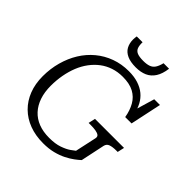

<svg xmlns="http://www.w3.org/2000/svg" viewBox="-248 -1096 1281 1281"><g transform="rotate(45 392.5 -456.0)"><path d="M131 -290Q131 -343 140 -392Q149 -441 166 -483.5Q183 -526 209 -561Q235 -596 268 -621Q301 -646 341.5 -659.5Q382 -673 429 -673Q493 -673 534 -651Q575 -629 598 -588.5Q621 -548 630 -494H690L737 -715H683L636 -556L657 -551Q650 -591 632.5 -624Q615 -657 587 -680Q559 -703 520 -715.5Q481 -728 431 -728Q363 -728 304 -706.5Q245 -685 197.5 -645.5Q150 -606 117 -552.5Q84 -499 66 -434Q48 -369 48 -298Q48 -226 70.5 -168Q93 -110 135 -68.5Q177 -27 235.5 -5Q294 17 366 17Q418 17 459.5 6.5Q501 -4 533.5 -20.5Q566 -37 589.5 -54.5Q613 -72 628 -86L664 -256Q669 -279 690 -286.5Q711 -294 746 -294H759L770 -343H496L485 -294H503Q532 -294 552.5 -290.5Q573 -287 583 -279Q593 -271 590 -255L557 -103Q549 -96 526 -80Q503 -64 464.5 -50.5Q426 -37 369 -37Q312 -37 268 -54Q224 -71 193.5 -104Q163 -137 147 -184Q131 -231 131 -290ZM445 -778Q491 -778 525 -793Q559 -808 580.5 -841.5Q602 -875 609 -929H557Q549 -896 536.5 -877.5Q524 -859 503 -851.5Q482 -844 450 -844Q412 -844 392 -852.5Q372 -861 365 -880Q358 -899 359 -929H304Q303 -921 302 -914Q301 -907 301 -898Q301 -861 316 -834Q331 -807 363 -792.5Q395 -778 445 -778Z"/></g></svg>

Font: Roboto Serif 20pt Light
Style: Italic
Weight: 300
Italic angle: -10°
Version: Version 1.007